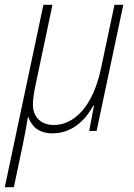

<svg xmlns="http://www.w3.org/2000/svg" viewBox="-52 -549 562 805"><path d="M-32 236H6L43 61C52 16 60 -26 65 -58H67C79 -22 108 10 168 10C252 10 307 -47 339 -106H342L322 0H353L465 -529H428L371 -260C337 -101 258 -25 174 -25C117 -25 86 -61 86 -111C86 -130 89 -153 96 -188L168 -529H130Z"/></svg>

Font: Noto Sans SemiCondensed ExtraLight
Style: Italic
Weight: 200
Width: 4
Italic angle: -12°
Designer: Monotype Design Team
Foundry: Monotype Imaging Inc.
Version: Version 2.013